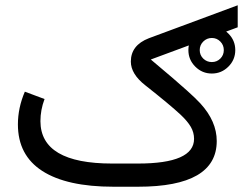

<svg xmlns="http://www.w3.org/2000/svg" viewBox="-20 -708 951 728"><path d="M750.7 -550.5Q737.3 -537.1 737.3 -518.1Q737.3 -499 750.7 -485.8Q764.2 -472.7 783.2 -472.7Q802.2 -472.7 815.4 -485.8Q828.6 -499 828.6 -518.1Q828.6 -537.1 815.4 -550.5Q802.2 -564 783.2 -564Q764.2 -564 750.7 -550.5ZM720.5 -455.3Q694.3 -481.4 694.3 -518.1Q694.3 -554.7 720.5 -580.8Q746.6 -606.9 783.2 -606.9Q819.8 -606.9 845.9 -580.8Q872.1 -554.7 872.1 -518.1Q872.1 -481.4 845.9 -455.3Q819.8 -429.2 783.2 -429.2Q746.6 -429.2 720.5 -455.3ZM148.9 -332.5Q133.3 -291 133.3 -248.5Q133.8 -87.9 405.3 -87.9H502.9Q715.8 -87.9 715.8 -181.6Q715.8 -205.6 703.6 -226.8Q691.4 -248 665 -272.9Q623.5 -311.5 531.2 -384.3Q476.1 -427.2 476.1 -474.6Q476.1 -536.6 544.4 -563L881.3 -688V-604.5L551.8 -482.4Q610.4 -433.1 633.5 -413.3Q656.7 -393.6 689.2 -364.5Q721.7 -335.4 739.7 -315.9Q801.8 -248 801.8 -173.3Q801.8 0 503.4 0H410.2Q233.4 0 140.6 -59.6Q47.9 -119.1 47.9 -236.3Q47.9 -299.3 74.2 -360.4Z"/></svg>

Font: Vazir FD
Style: FD
Weight: 400
Foundry: Based on Dejavu fonts, by Saber Rastikerdar
Version: Version 26.0.0